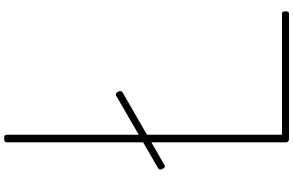

<svg xmlns="http://www.w3.org/2000/svg" viewBox="-272 -1188 1460 957"><g transform="rotate(-90 458.5 -710.0)"><path d="M246 0Q227 0 227 -15V-1405Q227 -1413 231.5 -1416.5Q236 -1420 246 -1420Q257 -1420 261 -1416.5Q265 -1413 265 -1405V-35H869Q874 -35 877 -31Q880 -27 880 -18Q880 -8 877 -4Q874 0 869 0ZM116 -622Q109 -617 104 -619.5Q99 -622 95 -630Q91 -637 91.5 -642.5Q92 -648 99 -653L457 -860Q465 -865 470.5 -862Q476 -859 480 -851Q487 -836 475 -829Z"/></g></svg>

Font: Playwrite BE WAL Thin
Style: Regular
Weight: 250
Version: Version 1.002